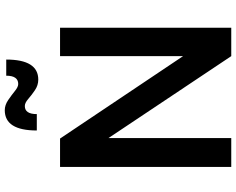

<svg xmlns="http://www.w3.org/2000/svg" viewBox="-110 -856 966 785"><g transform="rotate(-90 372.5 -463.0)"><path d="M522 -920Q522 -789 440 -789Q417 -789 397 -802.5Q377 -816 361 -830Q345 -844 332 -844Q299 -844 299 -795H232Q232 -926 315 -926Q336 -926 356.5 -912Q377 -898 393.5 -884.5Q410 -871 422 -871Q456 -871 456 -920ZM83 -700H199L536 -197V-700H652V0H536L201 -502V0H83Z"/></g></svg>

Font: Steamflix Grotesk
Style: Regular
Weight: 400
Designer: Julieta Ulanovsky
Foundry: Julieta Ulanovsky
Version: Version 4.000;PS 004.000;hotconv 1.0.88;makeotf.lib2.5.64775